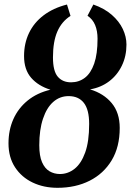

<svg xmlns="http://www.w3.org/2000/svg" viewBox="-20 -840 596 870"><path d="M240.5 11Q178 11 127.8 -13Q77.5 -37 48 -82.2Q18.5 -127.5 18.5 -190.5Q18.5 -250.5 40.5 -300Q62.5 -349.5 105 -384.2Q147.5 -419 208.5 -433.5Q153.5 -450.5 121.2 -487.5Q89 -524.5 89 -586Q89 -643.5 111.5 -690.5Q134 -737.5 177.5 -770.5Q221 -803.5 283.5 -819.5L299.5 -768Q259.5 -742.5 239.8 -697Q220 -651.5 220 -580Q220 -518 241.8 -492.5Q263.5 -467 302 -467Q337.5 -467 364.5 -487.5Q391.5 -508 406.8 -551.8Q422 -595.5 422 -664.5Q422 -700 411 -726.5Q400 -753 376.5 -768.5L403 -819.5Q453 -802 486.5 -772.8Q520 -743.5 536.5 -708.5Q553 -673.5 553 -638Q553 -585.5 532.2 -542.5Q511.5 -499.5 474.5 -471.5Q437.5 -443.5 388 -435Q450 -416.5 486.2 -372.8Q522.5 -329 522.5 -260.5Q522.5 -174 486 -113.5Q449.5 -53 386 -21Q322.5 11 240.5 11ZM251.5 -51.5Q288 -51.5 318 -75.2Q348 -99 366 -149Q384 -199 384 -278.5Q384 -343 360 -373.8Q336 -404.5 291 -404.5Q251 -404.5 221.2 -378.2Q191.5 -352 174.8 -302Q158 -252 158 -182Q158 -133.5 170.5 -105Q183 -76.5 204.2 -64Q225.5 -51.5 251.5 -51.5Z"/></svg>

Font: Merriweather Light 18pt
Style: Bold Italic
Weight: 700
Italic angle: -7.8°
Version: Version 2.101